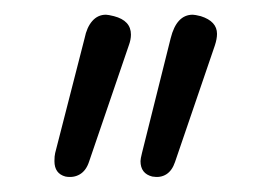

<svg xmlns="http://www.w3.org/2000/svg" viewBox="-20 -733 369 261"><path d="M54 -514Q54 -521 55 -525L95 -681Q98 -696 105.5 -704.5Q113 -713 124 -713Q127 -713 135 -711Q158 -705 158 -686Q158 -679 155 -671L101 -513Q97 -501 88.5 -496Q80 -491 69 -493Q54 -497 54 -514ZM171 -514Q171 -517 173 -525L212 -681Q220 -713 242 -713Q245 -713 253 -711Q275 -704 275 -687Q275 -680 272 -671L218 -513Q214 -501 206 -496Q198 -491 187 -493Q171 -497 171 -514Z"/></svg>

Font: Kodchasan Light
Style: Regular
Weight: 300
Version: Version 1.000; ttfautohint (v1.6)